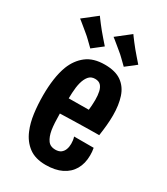

<svg xmlns="http://www.w3.org/2000/svg" viewBox="-181 -791 767 883"><g transform="rotate(30 202.5 -349.5)"><path d="M210 12Q154.4 12 120.1 -13.9Q85.8 -39.8 67.8 -83.4Q52.6 -119.2 46.5 -164.7Q40.4 -210.2 40.4 -260.6Q40.4 -306 46.1 -346.3Q51.8 -386.6 64.2 -419.4Q83 -467.2 119.7 -495.6Q156.4 -524 216.8 -524Q273.2 -524 305.6 -500.8Q338 -477.6 351.6 -436.2Q365.2 -394.8 365.2 -340.4Q365.2 -314.8 362.6 -287Q360 -259.2 355.6 -229.8L255 -299.4Q256.8 -316 257.9 -331.4Q259 -346.8 259 -360.6Q259 -385.6 254.8 -404.5Q250.6 -423.4 240.3 -434.2Q230 -445 210.2 -445Q188.8 -445 176.5 -430Q164.2 -415 157.8 -390.4Q151.8 -366.6 150.4 -335.5Q149 -304.4 149 -269.8Q149 -244.8 149.2 -221.5Q149.4 -198.2 150.5 -177.8Q151.6 -157.4 154.4 -139.8Q160 -107.8 173.4 -89.4Q186.8 -71 212.8 -71Q231.8 -71 242.7 -79Q253.6 -87 258.8 -100.6Q264 -114.2 264 -130.6Q264 -139.2 262.9 -148.4Q261.8 -157.6 258.6 -166.8H362.6Q364.6 -156.8 365.3 -147.4Q366 -138 366 -128.6Q366 -85.4 347.8 -53.8Q329.6 -22.2 294.9 -5.1Q260.2 12 210 12ZM73.4 -222.2 70.6 -305.8 338.2 -307.8 355.6 -229.8Q355.6 -229.8 336.5 -229.8Q317.4 -229.8 286.2 -229.1Q255 -228.4 217.4 -227.6Q179.8 -226.8 142 -225.5Q104.2 -224.2 73.4 -222.2ZM295.8 -558.6Q297 -558 287.7 -566.8Q278.4 -575.6 265.8 -588.1Q253.2 -600.6 242 -609.4Q230.8 -618.8 217.8 -629.4Q204.8 -640 195.7 -647.5Q186.6 -655 186.6 -654.4L259.2 -711.2Q258.6 -711.8 265.1 -702.6Q271.6 -693.4 281.9 -680.3Q292.2 -667.2 301.6 -655.4Q313.2 -641.8 324.4 -628.6Q335.6 -615.4 342.9 -607.4Q350.2 -599.4 349 -600ZM120.4 -554.6Q121.6 -554 112.3 -562.8Q103 -571.6 90.4 -584.1Q77.8 -596.6 66.6 -605.4Q55.4 -614.8 42.4 -625.4Q29.4 -636 20.3 -643.5Q11.2 -651 11.2 -650.4L83.8 -707.2Q83.2 -707.8 89.7 -698.6Q96.2 -689.4 106.5 -676.3Q116.8 -663.2 126.2 -651.4Q137.8 -637.8 149 -624.6Q160.2 -611.4 167.5 -603.4Q174.8 -595.4 173.6 -596Z"/></g></svg>

Font: Truculenta
Style: Regular
Weight: 400
Designer: Ivan Castro, Eva Sanz & Omnibus-Type Team
Foundry: Omnibus-Type
Version: Version 1.002